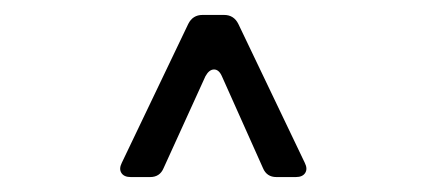

<svg xmlns="http://www.w3.org/2000/svg" viewBox="-20 -710 600 257"><path d="M155 -473Q146 -473 142.5 -478.5Q139 -484 143 -492L232 -678Q238 -690 251 -690H280Q293 -690 299 -678L388 -492Q392 -484 388.5 -478.5Q385 -473 376 -473H350Q337 -473 332 -485L277 -608Q273 -617 266.5 -617Q260 -617 255 -608L199 -485Q194 -473 181 -473Z"/></svg>

Font: Pitagon Sans
Style: Regular
Weight: 400
Designer: Travis Tran
Foundry: Pitagon
Version: Version 1.001; ttfautohint (v1.8.4.7-5d5b);gftools[0.9.26]